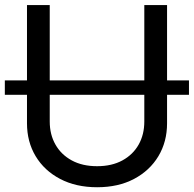

<svg xmlns="http://www.w3.org/2000/svg" viewBox="-25 -748 787 779"><path d="M741.7 -421.9V-363.3H-5.4V-421.9ZM369.1 11.7Q283.2 11.7 219 -22Q154.8 -55.7 119.6 -114.3Q84.5 -172.9 84.5 -247.6V-727.5H176.8V-254.9Q176.8 -202.1 200 -161.4Q223.1 -120.6 266.1 -97.2Q309.1 -73.7 369.1 -73.7Q428.7 -73.7 471.7 -97.2Q514.6 -120.6 537.6 -161.4Q560.5 -202.1 560.5 -254.9V-727.5H652.8V-247.6Q652.8 -172.9 617.7 -114.3Q582.5 -55.7 518.8 -22Q455.1 11.7 369.1 11.7Z"/></svg>

Font: Inter 17pt
Style: Regular
Weight: 400
Version: Version 4.001;git-66647c0bb